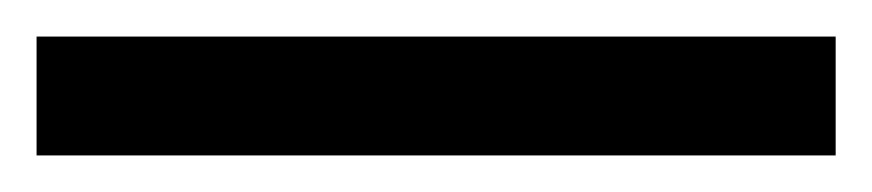

<svg xmlns="http://www.w3.org/2000/svg" viewBox="-22 70 477 105"><path d="M435 155H-2V90H435Z"/></svg>

Font: Noto Sans Javanese Medium
Style: Regular
Weight: 500
Version: Version 2.004